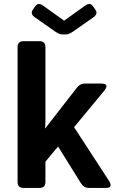

<svg xmlns="http://www.w3.org/2000/svg" viewBox="-20 -923 584 943"><path d="M151.4 -837.9Q127 -855 141.1 -875L153.3 -892.6Q168 -912.6 191.4 -895.5L294.4 -821.8H295.4L398.4 -895.5Q422.4 -912.6 436.5 -892.6L448.7 -875Q462.9 -855 438.5 -837.9L337.4 -767.1Q318.4 -753.9 304.2 -753.9H285.6Q271.5 -753.9 252.4 -767.1ZM95.7 0Q66.4 0 66.4 -29.3V-691.4Q66.4 -720.7 95.7 -720.7H173.8Q203.1 -720.7 203.1 -691.4V-332.5Q203.1 -313 201.2 -293.5H203.1L357.9 -492.7Q373.5 -512.7 396 -512.7H476.1Q521 -512.7 491.2 -476.6L343.8 -298.3L514.6 -36.1Q538.1 0 499.5 0H416Q391.6 0 376 -25.4L265.1 -203.6L203.1 -128.9V-29.3Q203.1 0 173.8 0Z"/></svg>

Font: Istok Web
Style: Bold
Weight: 700
Designer: Andrey V. Panov
Foundry: Andrey V. Panov
Version: Version 1.0.2g